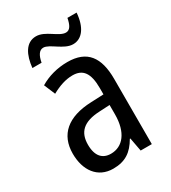

<svg xmlns="http://www.w3.org/2000/svg" viewBox="-182 -823 823 925"><g transform="rotate(-30 230.0 -360.0)"><path d="M76 -605H127C134 -643 148 -664 170 -664C205 -664 253 -606 304 -606C354 -606 388 -651 394 -730H343C336 -694 325 -672 302 -672C263 -672 219 -729 167 -729C109 -729 83 -673 76 -605ZM236 -546C179 -546 126 -531 83 -505L109 -443C149 -465 187 -478 225 -478C282 -478 309 -443 309 -359V-324L239 -321C107 -316 38 -256 38 -150C38 -58 85 10 172 10C239 10 279 -18 312 -75H315L329 0H391V-363C391 -483 345 -546 236 -546ZM252 -262 309 -265V-213C309 -113 264 -58 198 -58C152 -58 123 -87 123 -151C123 -220 160 -258 252 -262Z"/></g></svg>

Font: Noto Sans Myanmar UI Condensed
Style: Regular
Weight: 400
Width: 3
Designer: Monotype Design Team
Foundry: Monotype Imaging Inc.
Version: Version 2.103